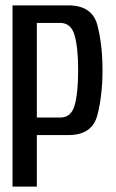

<svg xmlns="http://www.w3.org/2000/svg" viewBox="-20 -695 431 715"><path d="M26.6 0H117.2V-191.9H234.1Q322.9 -191.9 342.3 -265.2Q361.7 -338.6 361.7 -433.9Q361.7 -529.3 342.4 -602.1Q323.1 -675 234.1 -675H26.6ZM117.2 -257.2V-609.7H203.8Q244.6 -609.7 257.8 -563.6Q271 -517.6 271 -433.4Q271 -349.3 258.1 -303.2Q245.3 -257.2 203.8 -257.2Z"/></svg>

Font: Anybody Thin Condensed
Style: Regular
Weight: 100
Width: 3
Version: Version 1.113;gftools[0.9.25]